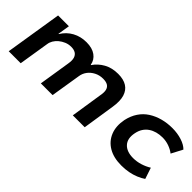

<svg xmlns="http://www.w3.org/2000/svg" viewBox="30 -1049 1597 1597"><g transform="rotate(45 829.0 -250.5)"><path d="M52 0 132 -501H259L242 -396L245 -395Q279 -451 334 -481Q389 -511 457 -511Q525 -511 565.5 -481.5Q606 -452 614 -404L617 -402Q650 -451 703.5 -481Q757 -511 830 -511Q893 -511 932.5 -486Q972 -461 987 -411.5Q1002 -362 990 -285L946 0H806L849 -278Q857 -319 851 -344Q845 -369 825 -381.5Q805 -394 769 -394Q727 -394 692.5 -376Q658 -358 637 -329.5Q616 -301 611 -266L568 0H430L474 -278Q481 -319 473.5 -344Q466 -369 446 -381.5Q426 -394 394 -394Q363 -394 335.5 -382.5Q308 -371 286.5 -353Q265 -335 252 -313Q239 -291 236 -268L193 0Z M1386 10Q1295 10 1234 -26Q1173 -62 1147 -126.5Q1121 -191 1137 -275Q1150 -335 1180 -380Q1210 -425 1254.5 -453.5Q1299 -482 1353 -496.5Q1407 -511 1467 -511Q1527 -511 1578.5 -494.5Q1630 -478 1658 -449L1606 -350Q1578 -372 1541 -385Q1504 -398 1465 -398Q1429 -398 1398 -389.5Q1367 -381 1342 -364Q1317 -347 1300 -321Q1283 -295 1276 -259Q1261 -185 1298.5 -144Q1336 -103 1412 -103Q1454 -103 1496 -116Q1538 -129 1573 -151L1606 -52Q1580 -34 1545 -19.5Q1510 -5 1470.5 2.5Q1431 10 1386 10Z"/></g></svg>

Font: Nunito Sans 7pt SemiExpanded
Style: Bold Italic
Weight: 700
Width: 6
Italic angle: -9°
Designer: Vernon Adams
Foundry: Vernon Adams
Version: Version 3.101;gftools[0.9.27]